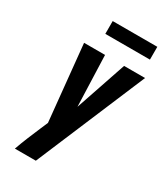

<svg xmlns="http://www.w3.org/2000/svg" viewBox="-224 -1023 969 1118"><g transform="rotate(30 260.0 -464.0)"><path d="M69 0Q85 -45 103 -89Q121 -133 140 -177L161 -226L110 -735H251L263 -393L379 -735H520L210 0ZM191 -842V-928H491V-842Z"/></g></svg>

Font: Iosevka Heavy Oblique
Style: Regular
Weight: 900
Italic angle: -9°
Monospace: yes
Designer: Belleve Invis
Foundry: Belleve Invis
Version: Version 32.5.0; ttfautohint (v1.8.4)